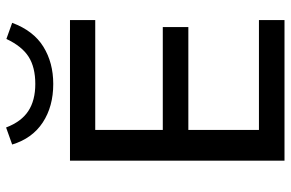

<svg xmlns="http://www.w3.org/2000/svg" viewBox="-182 -773 955 631"><g transform="rotate(-90 295.5 -457.5)"><path d="M83 0V-705H545V-622H184V-400H522V-316H184V-84H545V0ZM335 -760Q261 -760 208.5 -794.5Q156 -829 136 -895L192 -915Q211 -865 246 -842Q281 -819 335 -819Q390 -819 424.5 -841Q459 -863 483 -914L536 -895Q510 -825 457.5 -792.5Q405 -760 335 -760Z"/></g></svg>

Font: Mulish SemiBold
Style: Regular
Weight: 600
Designer: Vernon Adams
Foundry: Vernon Adams
Version: Version 3.603; ttfautohint (v1.8.3)